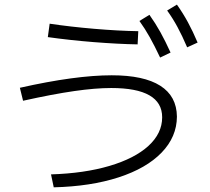

<svg xmlns="http://www.w3.org/2000/svg" viewBox="-20 -802 904 825"><path d="M676.8 -297.9Q676.8 -423.8 458 -423.8Q389.6 -423.8 298.3 -410.6Q207 -397.5 79.1 -369.1L65.4 -424.8Q304.2 -478.5 460 -478.5Q598.1 -478.5 668.7 -433.6Q739.3 -388.7 740.2 -300.8Q739.7 -213.9 674.3 -146.2Q608.9 -78.6 489.3 -39.8Q369.6 -1 210.9 2.9L199.2 -52.7Q342.3 -57.1 450.4 -89.1Q558.6 -121.1 617.7 -175Q676.8 -229 676.8 -297.9ZM185.5 -642.6 193.4 -700.2Q281.7 -687 385 -678.2Q488.3 -669.4 574.2 -668L571.3 -611.3Q486.3 -612.8 382.3 -621.1Q278.3 -629.4 185.5 -642.6ZM579.1 -711.9 622.1 -738.3Q647.9 -702.1 669.2 -663.8Q690.4 -625.5 712.9 -576.2L668 -554.7Q644 -605.5 623.5 -642.1Q603 -678.7 579.1 -711.9ZM698.2 -756.8 740.2 -782.2Q766.1 -745.6 787.4 -706.5Q808.6 -667.5 829.1 -619.1L784.2 -598.6Q762.7 -648.9 742.4 -686.3Q722.2 -723.6 698.2 -756.8Z"/></svg>

Font: Pretendard GOV Light
Style: Regular
Weight: 300
Designer: Base glyphs from Inter by Rasmus Andersson; Hangeul glyphs from Noto Sans CJK(Source Han Sans) by Jang Soo-young and Kan
Foundry: Kil Hyung-jin
Version: Version 1.309